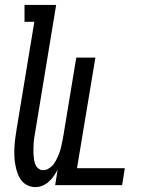

<svg xmlns="http://www.w3.org/2000/svg" viewBox="-20 -755 640 783"><path d="M125 8Q107 8 91.5 0.5Q76 -7 66 -21Q56 -35 50.5 -51.5Q45 -68 42 -85.5Q39 -103 38.5 -121Q38 -139 39 -157Q40 -175 42.5 -193Q45 -211 48 -230L120 -666H80V-735H209L124 -219Q122 -207 120 -195.5Q118 -184 117.5 -173Q117 -162 116.5 -150.5Q116 -139 116.5 -128Q117 -117 118.5 -106Q120 -95 124 -85Q128 -75 136.5 -68Q145 -61 156 -61Q169 -61 181.5 -69.5Q194 -78 201.5 -89.5Q209 -101 215 -114Q221 -127 225 -140Q229 -153 231.5 -166Q234 -179 237 -193L291 -520H369L294 -69H489L478 0H205L215 -63Q208 -50 199.5 -37.5Q191 -25 179.5 -14.5Q168 -4 153.5 2Q139 8 125 8Z"/></svg>

Font: Iosevka HT Extended
Style: Italic
Weight: 400
Width: 7
Italic angle: -9°
Monospace: yes
Designer: Belleve Invis
Foundry: Belleve Invis
Version: Version 32.3.0; ttfautohint (v1.8.4)